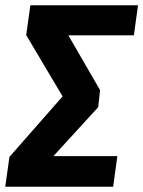

<svg xmlns="http://www.w3.org/2000/svg" viewBox="-36 -713 547 733"><path d="M491 -693 475 -578H225L346 -369L339 -304L168 -117H412L396 0H-16L0 -114L203 -345L64 -579L80 -693Z"/></svg>

Font: Fira Sans Condensed
Style: Bold Italic
Weight: 700
Width: 3
Italic angle: -8°
Designer: Carrois Corporate & Edenspiekermann AG
Foundry: Carrois Corporate GbR & Edenspiekermann AG
Version: Version 4.203